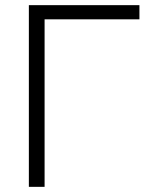

<svg xmlns="http://www.w3.org/2000/svg" viewBox="-20 -725 574 745"><path d="M92 0V-705H521V-650H153V0Z"/></svg>

Font: Nunito Sans 12pt Light
Style: Regular
Weight: 300
Designer: Vernon Adams
Foundry: Vernon Adams
Version: Version 3.101;gftools[0.9.27]